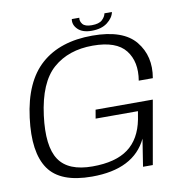

<svg xmlns="http://www.w3.org/2000/svg" viewBox="-85 -860 920 947"><g transform="rotate(-10 374.5 -387.0)"><path d="M300.5 4Q142 4 83.8 -80.2Q25.5 -164.5 47.5 -335Q70 -512.5 165 -596.5Q260 -680.5 421.5 -680.5Q575.5 -680.5 637 -605.2Q698.5 -530 679.5 -422H609Q624.5 -514.5 578.8 -573Q533 -631.5 415 -631.5Q293.5 -631.5 216.2 -564Q139 -496.5 118 -334Q98.5 -182 144.5 -113.5Q190.5 -45 311.5 -45Q427.5 -45 490.5 -91.8Q553.5 -138.5 572 -234L579 -274.5H367L374.5 -318H661L605 0H556L577.5 -137Q510 4 300.5 4ZM423.5 -704.5Q378 -704.5 354.8 -727.2Q331.5 -750 336.5 -778.5H374Q371 -761.5 383 -746.5Q395 -731.5 428.5 -731.5Q465 -731.5 481 -746.5Q497 -761.5 500 -778.5H537.5Q532 -750 502.5 -727.2Q473 -704.5 423.5 -704.5Z"/></g></svg>

Font: Anybody ExtraExpanded Light
Style: Italic
Weight: 300
Width: 8
Italic angle: -10°
Designer: Tyler Finck
Foundry: Etcetera Type Company
Version: Version 1.010; ttfautohint (v1.8.3) -l 8 -r 50 -G 200 -x 14 